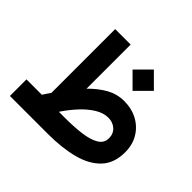

<svg xmlns="http://www.w3.org/2000/svg" viewBox="-158 -879 1076 1076"><g transform="rotate(45 380.0 -341.0)"><path d="M504.4 -675.3 588.9 -590.8 504.4 -506.3 419.9 -590.8ZM160.6 -131.3Q168 -143.1 175.5 -154.3Q183.1 -165.5 190.9 -176.8V-682.1H313.5V-332.5Q359.9 -379.4 407.5 -406Q455.1 -432.6 510.7 -433.1Q572.3 -433.1 619.1 -407.5Q666 -381.8 692.4 -336.9Q718.8 -292 718.8 -233.9Q718.8 -146.5 669.7 -95.2Q620.6 -43.9 535.6 -22Q450.7 0 341.3 0H38.6V-131.3ZM514.6 -304.2Q477.1 -304.2 438.2 -280.5Q399.4 -256.8 363 -217.5Q326.7 -178.2 295.4 -131.3H346.2Q417.5 -131.3 474.6 -138.9Q531.7 -146.5 565.4 -166.7Q599.1 -187 599.1 -225.1Q599.1 -260.7 575.2 -282.5Q551.3 -304.2 514.6 -304.2Z"/></g></svg>

Font: Vazirmatn FD NL
Style: Bold
Weight: 700
Designer: Saber Rastikerdar
Foundry: Saber Rastikerdar
Version: Version 33.003